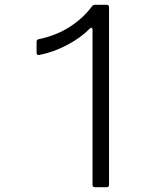

<svg xmlns="http://www.w3.org/2000/svg" viewBox="-20 -783 680 803"><path d="M377 0Q367 0 367 -10V-658Q367 -665 363.5 -666.5Q360 -668 355 -663Q319 -626 262 -595.5Q205 -565 144 -553H142Q133 -553 133 -562V-608Q133 -618 142 -619Q217 -635 273 -671.5Q329 -708 365 -757Q370 -763 377 -763H426Q436 -763 436 -753V-10Q436 0 426 0Z"/></svg>

Font: Open Sauce Two Light
Style: Regular
Weight: 300
Designer: Alfredo Marco Pradil
Foundry: Creative Sauce Fz LLC
Version: Version 1.477